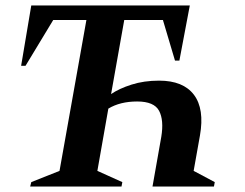

<svg xmlns="http://www.w3.org/2000/svg" viewBox="-20 -680 894 700"><path d="M90 0 94 -16 197 -57 295 -607H174L73 -440H57L94 -660H672L634 -459H618L574 -607H433L385 -337Q414 -357 459.5 -371.5Q505 -386 560 -386Q648 -386 687 -334.5Q726 -283 709 -186L686 -57L763 -16L760 0H536L568 -181Q578 -242 560 -276Q542 -310 480 -310Q418 -310 375 -284L335 -57L426 -16L423 0Z"/></svg>

Font: Spectral SC
Style: Bold Italic
Weight: 700
Italic angle: -10°
Designer: Jean-Baptiste Levee
Foundry: Production Type
Version: Version 2.001